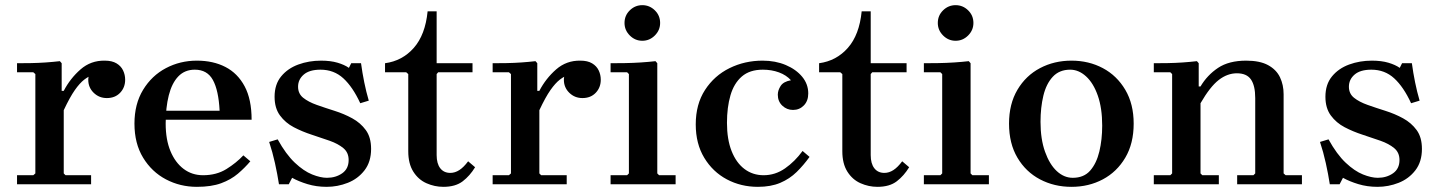

<svg xmlns="http://www.w3.org/2000/svg" viewBox="-20 -714 5573 744"><path d="M227 -362Q252 -410 292 -445Q332 -480 386 -479Q414 -479 431.5 -468.5Q449 -458 457 -441Q465 -424 465 -405Q465 -375 445.5 -354.5Q426 -334 394 -334Q364 -334 343 -354.5Q322 -375 322 -405Q322 -419 329.5 -434Q337 -449 344 -456L343 -425Q324 -419 306.5 -405.5Q289 -392 270 -365Q251 -338 227 -287ZM227 -42 234 -35H333V0H46V-35H109L117 -42V-427L109 -434H46V-469Q72 -469 100.5 -469.5Q129 -470 157.5 -472Q186 -474 212 -477L219 -469V-362H227Z M767 -35Q819 -35 857.5 -59Q896 -83 923 -112L950 -89Q929 -64 902 -41Q875 -18 837 -4Q799 10 743 10Q678 10 623 -19Q568 -48 534.5 -103Q501 -158 501 -235Q501 -311 534.5 -366Q568 -421 623 -450Q678 -479 743 -479Q806 -479 853.5 -454.5Q901 -430 928 -379.5Q955 -329 955 -250H602V-285H831Q827 -364 805 -404Q783 -444 735 -444Q696 -444 671 -418Q646 -392 634 -344.5Q622 -297 622 -235Q622 -173 640.5 -128.5Q659 -84 691.5 -59.5Q724 -35 767 -35Z M1135 -378Q1135 -351 1155 -335Q1175 -319 1207.5 -307.5Q1240 -296 1276.5 -284.5Q1313 -273 1345 -255.5Q1377 -238 1397.5 -210Q1418 -182 1418 -137Q1418 -87 1392.5 -54Q1367 -21 1327.5 -5.5Q1288 10 1246 10Q1206 10 1171.5 -0.5Q1137 -11 1112 -25L1099 0H1061Q1055 -39 1045.5 -82Q1036 -125 1023 -164L1056 -174Q1088 -116 1122.5 -83.5Q1157 -51 1189.5 -38Q1222 -25 1247 -25Q1281 -25 1306 -42.5Q1331 -60 1331 -94Q1331 -123 1310.5 -140Q1290 -157 1257.5 -168.5Q1225 -180 1188 -192Q1151 -204 1118.5 -221Q1086 -238 1065 -266.5Q1044 -295 1044 -339Q1044 -387 1069.5 -418Q1095 -449 1136 -464Q1177 -479 1224 -479Q1261 -479 1288 -471Q1315 -463 1332 -451L1341 -469H1379Q1384 -432 1391.5 -395Q1399 -358 1409 -324L1376 -314Q1347 -377 1310.5 -410.5Q1274 -444 1222 -444Q1179 -444 1157 -425Q1135 -406 1135 -378Z M1794 -89 1821 -66Q1801 -33 1773 -11.5Q1745 10 1698 10Q1664 10 1632.5 -4Q1601 -18 1581.5 -49Q1562 -80 1562 -128V-427L1554 -434H1472V-469Q1539 -478 1583.5 -528.5Q1628 -579 1637 -670H1672V-469H1811V-434H1678L1672 -427V-113Q1672 -80 1686 -62Q1700 -44 1725 -44Q1743 -44 1760 -55Q1777 -66 1794 -89Z M2070 -362Q2095 -410 2135 -445Q2175 -480 2229 -479Q2257 -479 2274.5 -468.5Q2292 -458 2300 -441Q2308 -424 2308 -405Q2308 -375 2288.5 -354.5Q2269 -334 2237 -334Q2207 -334 2186 -354.5Q2165 -375 2165 -405Q2165 -419 2172.5 -434Q2180 -449 2187 -456L2186 -425Q2167 -419 2149.5 -405.5Q2132 -392 2113 -365Q2094 -338 2070 -287ZM2070 -42 2077 -35H2176V0H1889V-35H1952L1960 -42V-427L1952 -434H1889V-469Q1915 -469 1943.5 -469.5Q1972 -470 2000.5 -472Q2029 -474 2055 -477L2062 -469V-362H2070Z M2346 0V-35H2410L2417 -42V-427L2410 -434H2346V-469Q2372 -469 2402.5 -469.5Q2433 -470 2463.5 -472Q2494 -474 2520 -477L2527 -469V-42L2534 -35H2598V0ZM2469 -556Q2441 -556 2420.5 -576.5Q2400 -597 2400 -625Q2400 -654 2420.5 -674Q2441 -694 2469 -694Q2497 -694 2517.5 -674Q2538 -654 2538 -625Q2538 -597 2517.5 -576.5Q2497 -556 2469 -556Z M2917 10Q2851 10 2796.5 -19Q2742 -48 2709 -102.5Q2676 -157 2676 -232Q2676 -310 2712 -365.5Q2748 -421 2807 -450Q2866 -479 2935 -479Q2985 -479 3025 -462Q3065 -445 3088.5 -416.5Q3112 -388 3112 -352Q3112 -323 3095 -305.5Q3078 -288 3053 -288Q3029 -288 3011.5 -304.5Q2994 -321 2994 -347Q2994 -364 3005 -381Q3016 -398 3045 -403Q3027 -423 2998.5 -433.5Q2970 -444 2936 -444Q2885 -444 2854.5 -417.5Q2824 -391 2810.5 -344.5Q2797 -298 2797 -238Q2797 -174 2815 -128.5Q2833 -83 2865 -59Q2897 -35 2939 -35Q2984 -35 3022 -61.5Q3060 -88 3090 -129L3117 -106Q3094 -74 3067 -47.5Q3040 -21 3003.5 -5.5Q2967 10 2917 10Z M3476 -89 3503 -66Q3483 -33 3455 -11.5Q3427 10 3380 10Q3346 10 3314.5 -4Q3283 -18 3263.5 -49Q3244 -80 3244 -128V-427L3236 -434H3154V-469Q3221 -478 3265.5 -528.5Q3310 -579 3319 -670H3354V-469H3493V-434H3360L3354 -427V-113Q3354 -80 3368 -62Q3382 -44 3407 -44Q3425 -44 3442 -55Q3459 -66 3476 -89Z M3560 0V-35H3624L3631 -42V-427L3624 -434H3560V-469Q3586 -469 3616.5 -469.5Q3647 -470 3677.5 -472Q3708 -474 3734 -477L3741 -469V-42L3748 -35H3812V0ZM3683 -556Q3655 -556 3634.5 -576.5Q3614 -597 3614 -625Q3614 -654 3634.5 -674Q3655 -694 3683 -694Q3711 -694 3731.5 -674Q3752 -654 3752 -625Q3752 -597 3731.5 -576.5Q3711 -556 3683 -556Z M4132 -479Q4199 -479 4253.5 -450Q4308 -421 4340.5 -366Q4373 -311 4373 -235Q4373 -158 4340.5 -103Q4308 -48 4253.5 -19Q4199 10 4132 10Q4065 10 4010 -19Q3955 -48 3922.5 -103Q3890 -158 3890 -235Q3890 -311 3922.5 -366Q3955 -421 4010 -450Q4065 -479 4132 -479ZM4137 -25Q4180 -25 4204.5 -53Q4229 -81 4240 -127Q4251 -173 4251 -227Q4251 -295 4234 -343.5Q4217 -392 4188.5 -418Q4160 -444 4127 -444Q4085 -444 4059.5 -416.5Q4034 -389 4023 -343Q4012 -297 4012 -242Q4012 -175 4029.5 -126Q4047 -77 4075 -51Q4103 -25 4137 -25Z M4954 -42 4962 -35H5025V0H4774V-35H4837L4844 -42V-334Q4844 -382 4827.5 -406Q4811 -430 4773 -430Q4736 -430 4702.5 -404Q4669 -378 4632 -314V-42L4639 -35H4703V0H4451V-35H4515L4522 -42V-427L4515 -434H4451V-469Q4477 -469 4506 -469.5Q4535 -470 4563.5 -472Q4592 -474 4618 -477L4625 -469V-379H4632Q4658 -423 4700 -451Q4742 -479 4809 -479Q4862 -479 4894 -461.5Q4926 -444 4940 -414.5Q4954 -385 4954 -349Z M5207 -378Q5207 -351 5227 -335Q5247 -319 5279.5 -307.5Q5312 -296 5348.5 -284.5Q5385 -273 5417 -255.5Q5449 -238 5469.5 -210Q5490 -182 5490 -137Q5490 -87 5464.5 -54Q5439 -21 5399.5 -5.5Q5360 10 5318 10Q5278 10 5243.5 -0.5Q5209 -11 5184 -25L5171 0H5133Q5127 -39 5117.5 -82Q5108 -125 5095 -164L5128 -174Q5160 -116 5194.5 -83.5Q5229 -51 5261.5 -38Q5294 -25 5319 -25Q5353 -25 5378 -42.5Q5403 -60 5403 -94Q5403 -123 5382.5 -140Q5362 -157 5329.5 -168.5Q5297 -180 5260 -192Q5223 -204 5190.5 -221Q5158 -238 5137 -266.5Q5116 -295 5116 -339Q5116 -387 5141.5 -418Q5167 -449 5208 -464Q5249 -479 5296 -479Q5333 -479 5360 -471Q5387 -463 5404 -451L5413 -469H5451Q5456 -432 5463.5 -395Q5471 -358 5481 -324L5448 -314Q5419 -377 5382.5 -410.5Q5346 -444 5294 -444Q5251 -444 5229 -425Q5207 -406 5207 -378Z"/></svg>

Font: Brygada 1918 SemiBold
Style: Regular
Weight: 600
Designer: Mateusz Machalski | Borys Kosmynka | Przemek Hoffer
Foundry: NIEPODLEGLA 2018
Version: Version 3.006